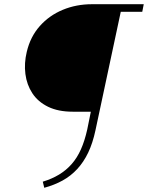

<svg xmlns="http://www.w3.org/2000/svg" viewBox="-20 -678 702 911"><path d="M190 213 183 184Q226 171 260 150.5Q294 130 320 100.5Q346 71 364 30.5Q382 -10 394 -64L411 -148H325Q256 -148 208 -171.5Q160 -195 133.5 -235.5Q107 -276 100.5 -327Q94 -378 107 -432Q124 -504 169 -554.5Q214 -605 278 -631.5Q342 -658 416 -658H662L655 -622H553L433 -60Q420 1 398.5 46Q377 91 346.5 124Q316 157 277 178.5Q238 200 190 213Z"/></svg>

Font: Ysabeau ExtraLight
Style: Italic
Weight: 250
Italic angle: -12°
Version: Version 2.000;gftools[0.9.27.dev2+g8671c4b]